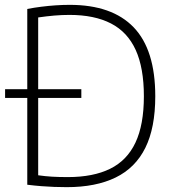

<svg xmlns="http://www.w3.org/2000/svg" viewBox="-20 -767 718 792"><path d="M1 -363V-399H315.5V-363ZM255.5 5Q228.5 5 203.5 4Q178.5 3 151.8 1Q125 -1 92.5 -5V-730Q120.5 -735.5 150.2 -739.2Q180 -743 209.8 -745Q239.5 -747 267.5 -747Q442.5 -747 531.5 -654.2Q620.5 -561.5 620.5 -370Q620.5 -240 579.5 -157.2Q538.5 -74.5 457 -34.8Q375.5 5 255.5 5ZM260 -36.5Q364.5 -36.5 434.2 -70.8Q504 -105 538.8 -178.8Q573.5 -252.5 573.5 -370Q573.5 -486.5 539.8 -560.8Q506 -635 437.8 -670.2Q369.5 -705.5 266.5 -705.5Q236 -705.5 204 -702.8Q172 -700 137.5 -695V-44Q165.5 -40 194.5 -38.2Q223.5 -36.5 260 -36.5Z"/></svg>

Font: Encode Sans SC Condensed Thin ExtraLight
Style: Regular
Weight: 250
Version: Version 3.002